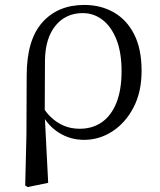

<svg xmlns="http://www.w3.org/2000/svg" viewBox="-20 -551 646 777"><path d="M82 200 87 -6 88 -245Q88 -389 151 -460Q214 -531 321 -531Q388 -531 440.5 -501Q493 -471 523 -412Q553 -353 553 -264Q553 -179 520.5 -116.5Q488 -54 435 -19.5Q382 15 320 15Q264 15 217.5 -14.5Q171 -44 145 -98H142L156 -113Q182 -74 219 -52Q256 -30 303 -30Q355 -30 393 -57Q431 -84 451.5 -136Q472 -188 472 -263Q472 -339 451 -391.5Q430 -444 394.5 -471Q359 -498 315 -498Q246 -498 204.5 -447Q163 -396 162 -306L161 -94V-85L175 189L92 206Z"/></svg>

Font: Noto Serif KR
Style: Regular
Weight: 400
Designer: Ryoko NISHIZUKA  (kana & ideographs); Frank Grießhammer (Latin, Greek & Cyrillic); Wenlong ZHANG  (bopomofo); Sandoll Co
Foundry: Adobe
Version: Version 2.003-H1;hotconv 1.1.1;makeotfexe 2.6.0